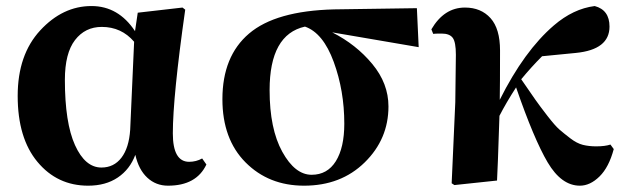

<svg xmlns="http://www.w3.org/2000/svg" viewBox="-20 -583 2024 620"><path d="M400.4 -164.1 413.1 -448.2Q372.1 -496.1 308.6 -496.1Q254.9 -496.1 222.2 -453.6Q189.5 -411.1 189.5 -325.2Q189.5 -186.5 222.2 -114.3Q254.9 -42 307.6 -42Q347.7 -42 372.1 -73.7Q396.5 -105.5 400.4 -164.1ZM632.8 -71.3 646.5 -51.8Q614.3 16.6 522.5 16.6Q483.4 16.6 455.6 -9.3Q427.7 -35.2 417 -83Q399.4 -36.1 360.4 -9.8Q321.3 16.6 264.6 16.6Q165 16.6 101.1 -60.1Q37.1 -136.7 37.1 -273.4Q37.1 -406.2 109.9 -484.9Q182.6 -563.5 275.4 -563.5Q362.3 -563.5 416 -482.4L424.8 -542L569.3 -558.6L578.1 -551.8Q538.1 -270.5 538.1 -152.3Q538.1 -60.5 590.8 -60.5Q613.3 -60.5 632.8 -71.3Z M986.3 -18.6Q1037.1 -18.6 1064.5 -62.5Q1091.8 -106.4 1091.8 -183.6Q1091.8 -290 1057.6 -383.3Q1023.4 -476.6 964.8 -497.1Q850.6 -471.7 850.6 -292Q850.6 -167 891.6 -92.8Q932.6 -18.6 986.3 -18.6ZM1332 -430.7 1052.7 -478.5Q1129.9 -439.5 1182.1 -376.5Q1234.4 -313.5 1234.4 -239.3Q1234.4 -133.8 1157.7 -58.6Q1081.1 16.6 961.9 16.6Q847.7 16.6 772.9 -58.6Q698.2 -133.8 698.2 -262.7Q698.2 -401.4 784.2 -474.6Q870.1 -547.9 1058.6 -552.7L1326.2 -556.6Z M1951.2 -116.2 1961.9 -101.6Q1946.3 -43 1916 -13.2Q1885.7 16.6 1852.5 16.6Q1793 16.6 1748.5 -58.6Q1704.1 -133.8 1646.5 -300.8Q1614.3 -251 1592.8 -209Q1586.9 -28.3 1585 0L1447.3 14.6L1438.5 8.8L1450.2 -252.9L1452.1 -406.2Q1452.1 -447.3 1441.9 -460.9Q1431.6 -474.6 1406.2 -474.6Q1382.8 -474.6 1378.9 -473.6L1373 -488.3Q1414.1 -558.6 1481.4 -558.6Q1533.2 -558.6 1564 -524.4Q1594.7 -490.2 1594.7 -419.9Q1594.7 -307.6 1593.8 -260.7Q1672.9 -418.9 1768.6 -501Q1831.1 -554.7 1900.4 -563.5Q1948.2 -550.8 1948.2 -497.1Q1948.2 -422.9 1839.8 -412.1L1730.5 -401.4Q1696.3 -367.2 1663.1 -327.1Q1695.3 -280.3 1709 -260.7Q1722.7 -241.2 1747.6 -209Q1772.5 -176.8 1786.6 -164.6Q1800.8 -152.3 1821.8 -136.2Q1842.8 -120.1 1862.3 -115.2Q1881.8 -110.4 1905.3 -110.4Q1933.6 -110.4 1951.2 -116.2Z"/></svg>

Font: Bpmf Zihi Serif Heavy
Style: Heavy
Weight: 900
Foundry: But Ko
Version: Version 1.320